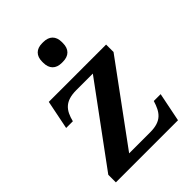

<svg xmlns="http://www.w3.org/2000/svg" viewBox="-212 -830 931 931"><g transform="rotate(-45 253.0 -365.0)"><path d="M464 -455V-506H71L41 -357H87C102 -417 128 -452 206 -452H319L25 -52V0H451L481 -149H434C416 -90 392 -54 315 -54H170ZM186 -659C186 -618 209 -595 249 -595H257C298 -595 321 -618 321 -659V-667C321 -707 298 -730 257 -730H249C209 -730 186 -707 186 -667Z"/></g></svg>

Font: LT Superior Serif Semibold
Style: Regular
Weight: 600
Designer: Daniel Lyons
Foundry: LyonsType
Version: Version 2.120;FEAKit 1.0